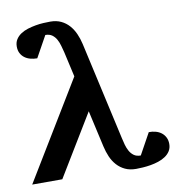

<svg xmlns="http://www.w3.org/2000/svg" viewBox="-117 -812 831 899"><g transform="rotate(-10 298.5 -362.5)"><path d="M630.9 -76.2Q630.9 -56.6 621.8 -42.5Q612.8 -28.3 598.1 -18.6Q583.5 -8.8 564.9 -2.7Q546.4 3.4 527.3 6.6Q508.3 9.8 490 11Q471.7 12.2 458 12.2Q428.2 12.2 406 1.7Q383.8 -8.8 367.7 -26.6Q351.6 -44.4 341.3 -68.1Q331.1 -91.8 325.2 -118.2L286.1 -292L108.9 0H-34.2L248 -464.8L221.2 -584Q217.3 -599.1 212.6 -616Q208 -632.8 200.2 -647Q192.4 -661.1 179.9 -670.2Q167.5 -679.2 147.9 -679.2L91.8 -578.1Q74.7 -578.1 59.3 -582.3Q43.9 -586.4 32.2 -595.2Q20.5 -604 13.7 -617.2Q6.8 -630.4 6.8 -648.9Q6.8 -668.5 15.9 -682.6Q24.9 -696.8 39.6 -706.5Q54.2 -716.3 73 -722.2Q91.8 -728 111.1 -731.4Q130.4 -734.9 148.7 -735.8Q167 -736.8 181.2 -736.8Q210.4 -736.8 232.4 -726.3Q254.4 -715.8 270.3 -698Q286.1 -680.2 296.6 -656.7Q307.1 -633.3 313 -606.9L417 -141.1Q420.4 -125.5 425 -108.6Q429.7 -91.8 437.5 -77.9Q445.3 -64 457.8 -54.9Q470.2 -45.9 490.2 -45.9L545.9 -147Q562.5 -147.5 577.9 -143.3Q593.3 -139.2 605 -130.4Q616.7 -121.6 623.8 -107.9Q630.9 -94.2 630.9 -76.2Z"/></g></svg>

Font: Charis SIL Phon
Style: Bold Italic
Weight: 700
Italic angle: -11°
Foundry: SIL International
Version: Version 5.000